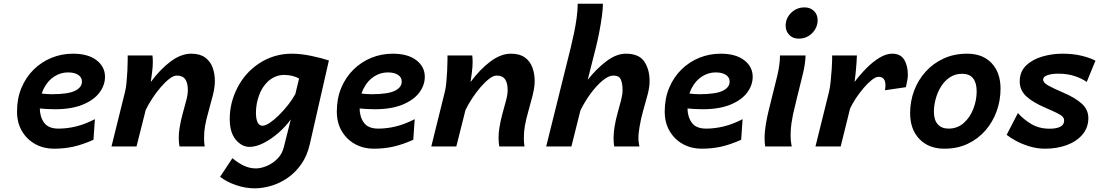

<svg xmlns="http://www.w3.org/2000/svg" viewBox="-20 -794 5959 1041"><path d="M494.6 -147.9 486.8 -36.1Q427.7 -9.8 378.2 1.2Q328.6 12.2 271.5 12.2Q216.8 12.2 171.6 -12.5Q126.5 -37.1 99.4 -82.5Q72.3 -127.9 72.3 -189.5Q72.3 -260.3 96.4 -317.9Q120.6 -375.5 162.8 -417Q205.1 -458.5 259.8 -480.7Q314.5 -502.9 375.5 -502.9Q457.5 -502.9 503.4 -467.5Q549.3 -432.1 549.3 -377.9Q549.3 -331.5 518.8 -291.3Q488.3 -251 427.7 -226.3Q367.2 -201.7 277.8 -201.7Q257.8 -201.7 231.7 -203.1Q205.6 -204.6 180.4 -207.3Q155.3 -210 138.2 -213.4V-297.9Q209.5 -283.2 260.3 -283.2Q349.6 -283.2 387 -301.8Q424.3 -320.3 424.3 -351.6Q424.3 -374.5 404.3 -387.9Q384.3 -401.4 348.1 -401.4Q309.1 -401.4 274.2 -379.2Q239.3 -356.9 217.5 -314.2Q195.8 -271.5 195.8 -209Q195.8 -161.1 219 -128.9Q242.2 -96.7 296.9 -96.7Q344.7 -96.7 393.8 -108.9Q442.9 -121.1 494.6 -147.9Z M1089.8 0H953.1Q951.2 -11.2 950.2 -22.9Q949.2 -34.7 949.2 -46.4Q949.2 -73.2 953.6 -100.1Q960 -140.1 970.5 -178.2Q981 -216.3 989.7 -248.8Q998.5 -281.2 998.5 -305.2Q998.5 -344.2 984.4 -364.3Q970.2 -384.3 938.5 -384.3Q920.9 -384.3 898.2 -366.7Q875.5 -349.1 851.3 -321Q827.1 -293 805.9 -260.5Q784.7 -228 770 -197.8L720.2 0H584.5L658.2 -297.4Q663.1 -315.9 666 -346.9Q668.9 -377.9 670.7 -411.4Q672.4 -444.8 672.4 -469.7V-493.2H806.6Q808.6 -479 808.6 -455.6Q808.6 -434.6 804.7 -402.1Q800.8 -369.6 797.4 -349.1Q848.1 -418 904.8 -460.4Q961.4 -502.9 1016.6 -502.9Q1064 -502.9 1092 -482.4Q1120.1 -461.9 1132.6 -428.2Q1145 -394.5 1145 -354Q1145 -321.3 1134 -277.3Q1123 -233.4 1110.4 -189.2Q1097.7 -145 1091.8 -111.3Q1088.9 -94.7 1087.6 -77.9Q1086.4 -61 1086.4 -43.9Q1086.4 -20 1089.8 0Z M1763.2 -466.3 1659.7 -12.2Q1645.5 50.3 1613.8 95.7Q1582 141.1 1540 170.2Q1498 199.2 1451.4 213.1Q1404.8 227.1 1360.8 227.1Q1310.5 227.1 1259.8 209.7Q1209 192.4 1173.3 164.6L1240.2 63.5Q1268.6 87.9 1300.3 103.5Q1332 119.1 1368.2 119.1Q1394 119.1 1425.5 106.2Q1457 93.3 1483.2 67.6Q1509.3 42 1518.6 4.9L1556.6 -146.5Q1528.8 -107.9 1489.7 -73.7Q1450.7 -39.6 1409.4 -18.6Q1368.2 2.4 1333 2.4Q1291 2.4 1258.3 -36.6Q1225.6 -75.7 1225.6 -148.9Q1225.6 -237.3 1267.1 -318.1Q1308.6 -398.9 1381.8 -448.2Q1419.9 -474.1 1465.3 -488.5Q1510.7 -502.9 1562.5 -502.9Q1610.4 -502.9 1666.7 -491.2Q1723.1 -479.5 1763.2 -466.3ZM1581.1 -283.7 1601.6 -368.2Q1586.4 -377 1565.7 -382.3Q1544.9 -387.7 1521 -387.7Q1494.6 -387.7 1472.7 -378.2Q1450.7 -368.7 1433.6 -353Q1400.9 -323.2 1384.3 -276.4Q1367.7 -229.5 1367.7 -184.1Q1367.7 -112.3 1403.8 -112.3Q1418.9 -112.3 1442.4 -127.9Q1465.8 -143.6 1491.9 -169.2Q1518.1 -194.8 1541.7 -224.9Q1565.4 -254.9 1581.1 -283.7Z M2228.5 -147.9 2220.7 -36.1Q2161.6 -9.8 2112.1 1.2Q2062.5 12.2 2005.4 12.2Q1950.7 12.2 1905.5 -12.5Q1860.4 -37.1 1833.3 -82.5Q1806.2 -127.9 1806.2 -189.5Q1806.2 -260.3 1830.3 -317.9Q1854.5 -375.5 1896.7 -417Q1939 -458.5 1993.7 -480.7Q2048.3 -502.9 2109.4 -502.9Q2191.4 -502.9 2237.3 -467.5Q2283.2 -432.1 2283.2 -377.9Q2283.2 -331.5 2252.7 -291.3Q2222.2 -251 2161.6 -226.3Q2101.1 -201.7 2011.7 -201.7Q1991.7 -201.7 1965.6 -203.1Q1939.5 -204.6 1914.3 -207.3Q1889.2 -210 1872.1 -213.4V-297.9Q1943.4 -283.2 1994.1 -283.2Q2083.5 -283.2 2120.8 -301.8Q2158.2 -320.3 2158.2 -351.6Q2158.2 -374.5 2138.2 -387.9Q2118.2 -401.4 2082 -401.4Q2043 -401.4 2008.1 -379.2Q1973.1 -356.9 1951.4 -314.2Q1929.7 -271.5 1929.7 -209Q1929.7 -161.1 1952.9 -128.9Q1976.1 -96.7 2030.8 -96.7Q2078.6 -96.7 2127.7 -108.9Q2176.8 -121.1 2228.5 -147.9Z M2823.7 0H2687Q2685.1 -11.2 2684.1 -22.9Q2683.1 -34.7 2683.1 -46.4Q2683.1 -73.2 2687.5 -100.1Q2693.8 -140.1 2704.3 -178.2Q2714.8 -216.3 2723.6 -248.8Q2732.4 -281.2 2732.4 -305.2Q2732.4 -344.2 2718.3 -364.3Q2704.1 -384.3 2672.4 -384.3Q2654.8 -384.3 2632.1 -366.7Q2609.4 -349.1 2585.2 -321Q2561 -293 2539.8 -260.5Q2518.6 -228 2503.9 -197.8L2454.1 0H2318.4L2392.1 -297.4Q2397 -315.9 2399.9 -346.9Q2402.8 -377.9 2404.5 -411.4Q2406.2 -444.8 2406.2 -469.7V-493.2H2540.5Q2542.5 -479 2542.5 -455.6Q2542.5 -434.6 2538.6 -402.1Q2534.7 -369.6 2531.2 -349.1Q2582 -418 2638.7 -460.4Q2695.3 -502.9 2750.5 -502.9Q2797.9 -502.9 2825.9 -482.4Q2854 -461.9 2866.5 -428.2Q2878.9 -394.5 2878.9 -354Q2878.9 -321.3 2867.9 -277.3Q2856.9 -233.4 2844.2 -189.2Q2831.5 -145 2825.7 -111.3Q2822.8 -94.7 2821.5 -77.9Q2820.3 -61 2820.3 -43.9Q2820.3 -20 2823.7 0Z M3446.8 0H3310.1Q3308.1 -11.2 3307.4 -22.9Q3306.6 -34.7 3306.6 -46.4Q3306.6 -60.5 3308.1 -75.2Q3309.6 -89.8 3311.5 -104Q3317.9 -143.6 3328.4 -180.7Q3338.9 -217.8 3347.2 -249.8Q3355.5 -281.7 3355.5 -305.2Q3355.5 -340.8 3346.2 -362.5Q3336.9 -384.3 3305.2 -384.3Q3279.8 -384.3 3246.8 -356.9Q3213.9 -329.6 3182.1 -286.4Q3150.4 -243.2 3127 -195.3L3078.1 0H2941.4L3074.2 -534.7Q3083 -570.8 3091.8 -612.5Q3100.6 -654.3 3106.4 -696.3Q3112.3 -738.3 3112.3 -773.9H3249Q3249 -747.1 3243.4 -705.6Q3237.8 -664.1 3229 -618.9Q3220.2 -573.7 3210.4 -534.7L3166.5 -361.3Q3213.4 -420.9 3267.6 -461.9Q3321.8 -502.9 3373.5 -502.9Q3444.3 -502.9 3473.1 -460.4Q3502 -418 3502 -354Q3502 -321.3 3491.2 -280.5Q3480.5 -239.7 3467.5 -195.1Q3454.6 -150.4 3447.3 -105Q3444.8 -88.4 3443.1 -74.5Q3441.4 -60.5 3441.4 -43.9Q3441.4 -33.2 3443.1 -22Q3444.8 -10.7 3446.8 0Z M4006.3 -147.9 3998.5 -36.1Q3939.5 -9.8 3889.9 1.2Q3840.3 12.2 3783.2 12.2Q3728.5 12.2 3683.3 -12.5Q3638.2 -37.1 3611.1 -82.5Q3584 -127.9 3584 -189.5Q3584 -260.3 3608.2 -317.9Q3632.3 -375.5 3674.6 -417Q3716.8 -458.5 3771.5 -480.7Q3826.2 -502.9 3887.2 -502.9Q3969.2 -502.9 4015.1 -467.5Q4061 -432.1 4061 -377.9Q4061 -331.5 4030.5 -291.3Q4000 -251 3939.5 -226.3Q3878.9 -201.7 3789.6 -201.7Q3769.5 -201.7 3743.4 -203.1Q3717.3 -204.6 3692.1 -207.3Q3667 -210 3649.9 -213.4V-297.9Q3721.2 -283.2 3772 -283.2Q3861.3 -283.2 3898.7 -301.8Q3936 -320.3 3936 -351.6Q3936 -374.5 3916 -387.9Q3896 -401.4 3859.9 -401.4Q3820.8 -401.4 3785.9 -379.2Q3751 -356.9 3729.2 -314.2Q3707.5 -271.5 3707.5 -209Q3707.5 -161.1 3730.7 -128.9Q3753.9 -96.7 3808.6 -96.7Q3856.4 -96.7 3905.5 -108.9Q3954.6 -121.1 4006.3 -147.9Z M4209 -493.2H4347.7Q4346.2 -443.8 4331.5 -387Q4316.9 -330.1 4301.8 -266.6L4279.8 -174.8Q4275.9 -157.2 4271.2 -126Q4266.6 -94.7 4266.6 -61.5Q4266.6 -27.3 4272.9 0H4128.9Q4125.5 -18.6 4125.5 -43Q4125.5 -80.6 4132.3 -120.6Q4139.2 -160.6 4146.5 -190.4L4165.5 -267.1Q4179.7 -322.3 4194.3 -383.3Q4209 -444.3 4209 -493.2ZM4239.7 -654.8Q4239.7 -695.3 4269.5 -724.6Q4299.3 -753.9 4342.3 -753.9Q4374 -753.9 4393.6 -734.1Q4413.1 -714.4 4413.1 -685.1Q4413.1 -644.5 4383.5 -614.5Q4354 -584.5 4310.1 -584.5Q4278.8 -584.5 4259.3 -604.7Q4239.7 -625 4239.7 -654.8Z M4538.1 0H4401.4L4475.1 -297.4Q4480 -316.9 4483.6 -351.6Q4487.3 -386.2 4489.5 -419.7Q4491.7 -453.1 4491.7 -469.7V-493.2H4626Q4626 -481 4624 -453.4Q4622.1 -425.8 4619.1 -396.5Q4616.2 -367.2 4613.3 -349.6Q4644 -390.6 4679 -425.5Q4713.9 -460.4 4749.5 -481.7Q4785.2 -502.9 4817.9 -502.9Q4862.3 -502.9 4882.3 -470.5Q4902.3 -438 4902.3 -387.7Q4902.3 -372.6 4898.7 -355.7Q4895 -338.9 4891.6 -321.3L4778.3 -304.7Q4780.8 -320.8 4780.8 -331.1Q4780.8 -377.4 4743.2 -377.4Q4728 -377.4 4706.5 -360.4Q4685.1 -343.3 4662.1 -316.4Q4639.2 -289.6 4619.6 -259.8Q4600.1 -230 4588.9 -205.1Z M4914.6 -180.7Q4914.6 -244.6 4936.3 -302.5Q4958 -360.4 4998.8 -405.5Q5039.6 -450.7 5096.4 -476.8Q5153.3 -502.9 5223.6 -502.9Q5308.1 -502.9 5356.4 -451.7Q5404.8 -400.4 5404.8 -313Q5404.8 -249.5 5383.8 -191.2Q5362.8 -132.8 5323 -86.9Q5283.2 -41 5227.1 -14.4Q5170.9 12.2 5100.1 12.2Q5015.6 12.2 4965.1 -40Q4914.6 -92.3 4914.6 -180.7ZM5196.8 -394Q5159.2 -394 5130.4 -375Q5101.6 -356 5082.3 -325Q5063 -293.9 5053.2 -257.8Q5043.5 -221.7 5043.5 -188Q5043.5 -143.6 5064.5 -120.1Q5085.4 -96.7 5122.6 -96.7Q5170.9 -96.7 5205.1 -127Q5239.3 -157.2 5257.3 -203.9Q5275.4 -250.5 5275.4 -298.8Q5275.4 -344.7 5255.9 -369.4Q5236.3 -394 5196.8 -394Z M5919.4 -464.8 5872.1 -349.6Q5848.1 -367.2 5808.6 -380.9Q5769 -394.5 5718.3 -394.5Q5682.6 -394.5 5659.2 -386.5Q5635.7 -378.4 5635.7 -362.8Q5635.7 -346.2 5662.1 -331.1Q5688.5 -315.9 5742.2 -293Q5809.1 -264.6 5845 -232.2Q5880.9 -199.7 5880.9 -153.8Q5880.9 -102.5 5849.6 -65.2Q5818.4 -27.8 5765.1 -7.8Q5711.9 12.2 5646 12.2Q5602.5 12.2 5561.3 -0.5Q5520 -13.2 5487.8 -30.8Q5455.6 -48.3 5438 -63L5499 -181.2Q5527.8 -147.9 5570.6 -122.1Q5613.3 -96.2 5670.9 -96.2Q5707.5 -96.2 5728.5 -106.7Q5749.5 -117.2 5749.5 -140.6Q5749.5 -152.3 5741.5 -161.1Q5733.4 -169.9 5711.4 -180.9Q5689.5 -191.9 5647.5 -210Q5579.1 -239.3 5543.9 -272.2Q5508.8 -305.2 5508.8 -352.5Q5508.8 -404.8 5542.7 -438Q5576.7 -471.2 5629.9 -487.1Q5683.1 -502.9 5740.2 -502.9Q5799.8 -502.9 5847.2 -491Q5894.5 -479 5919.4 -464.8Z"/></svg>

Font: Andika
Style: Bold Italic
Weight: 700
Italic angle: -14°
Designer: Victor Gaultney, Annie Olsen, Julie Remington, Don Collingsworth, Eric Hays, Becca Hirsbrunner
Foundry: SIL International
Version: Version 6.101